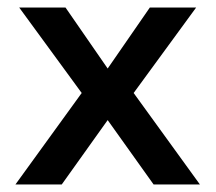

<svg xmlns="http://www.w3.org/2000/svg" viewBox="-20 -490 573 510"><path d="M511 0H388L266 -171L144 0H21L197 -243L31 -470H154L266 -308L378 -470H501L335 -243Z"/></svg>

Font: Celebes SemiBold
Style: Regular
Weight: 600
Designer: Anugrah Pasau
Foundry: Lafontype
Version: Version 1.000